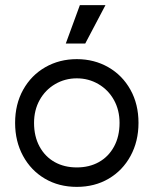

<svg xmlns="http://www.w3.org/2000/svg" viewBox="-20 -713 600 750"><path d="M113 -233Q113 -180 134.5 -140.5Q156 -101 193.5 -80Q231 -59 280 -59Q329 -59 366.5 -80Q404 -101 425.5 -140.5Q447 -180 447 -233Q447 -283 425 -322.5Q403 -362 364.5 -384.5Q326 -407 280 -407Q234 -407 195.5 -384.5Q157 -362 135 -322.5Q113 -283 113 -233ZM39 -233Q39 -306 70.5 -362.5Q102 -419 157 -450.5Q212 -482 280 -482Q348 -482 403 -450.5Q458 -419 489.5 -362.5Q521 -306 521 -233Q521 -161 490 -104Q459 -47 404.5 -15Q350 17 280 17Q210 17 155.5 -15Q101 -47 70 -104Q39 -161 39 -233ZM392 -693 313 -543H237L292 -693Z"/></svg>

Font: Kreadon
Style: Regular
Weight: 400
Designer: kohakuno
Foundry: StudioGnu
Version: Version 1.000;Glyphs 3.1.2 (3151)